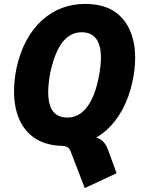

<svg xmlns="http://www.w3.org/2000/svg" viewBox="-20 -736 730 983"><path d="M414 227 342 40Q337 25 326 18Q315 11 299 11L431 -37Q460 -37 479.5 -29.5Q499 -22 511.5 -7.5Q524 7 532 28L577 151ZM308 11Q207 11 144.5 -38.5Q82 -88 61.5 -177.5Q41 -267 64 -385Q82 -468 116 -530Q150 -592 196.5 -633.5Q243 -675 298.5 -695.5Q354 -716 416 -716Q519 -716 580.5 -666.5Q642 -617 662.5 -528Q683 -439 659 -322Q641 -238 607 -175.5Q573 -113 527 -71.5Q481 -30 425 -9.5Q369 11 308 11ZM326 -134Q363 -134 394 -156.5Q425 -179 448 -224Q471 -269 485 -338Q508 -453 486 -512Q464 -571 397 -571Q360 -571 329.5 -549Q299 -527 276.5 -482.5Q254 -438 238 -367Q216 -252 237 -193Q258 -134 326 -134Z"/></svg>

Font: Nunito Sans 10pt Condensed Black
Style: Italic
Weight: 900
Width: 3
Italic angle: -9°
Designer: Vernon Adams
Foundry: Vernon Adams
Version: Version 3.101;gftools[0.9.27]